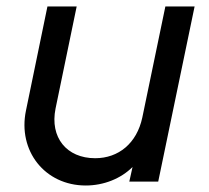

<svg xmlns="http://www.w3.org/2000/svg" viewBox="-20 -559 644 591"><path d="M489 -539 418 -197C401 -118 345 -72 273 -72C185 -72 133 -136 151 -225L216 -539H126L60 -219C34 -95 118 12 244 12C299 12 352 -9 388 -45L378 0H467L579 -539Z"/></svg>

Font: Plus Jakarta Text
Style: Italic
Weight: 400
Italic angle: -12°
Designer: Gumpita Rahayu
Foundry: Tokotype Studio
Version: Version 1.000;hotconv 1.0.109;makeotfexe 2.5.65596